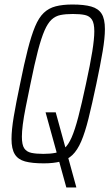

<svg xmlns="http://www.w3.org/2000/svg" viewBox="-20 -716 485 851"><path d="M274 115 182 -218H227L318 113V115ZM174 8Q122 8 91 -0.5Q60 -9 45.5 -32.5Q31 -56 31 -100Q31 -140 41 -199.5Q51 -259 69 -344Q87 -434 103 -496.5Q119 -559 135.5 -598.5Q152 -638 174 -659Q196 -680 227 -688Q258 -696 301 -696Q353 -696 384.5 -687Q416 -678 430.5 -655Q445 -632 445 -587Q445 -548 435 -488.5Q425 -429 407 -344Q388 -254 372.5 -191.5Q357 -129 340 -89.5Q323 -50 301 -29Q279 -8 248 0Q217 8 174 8ZM172 -34Q203 -34 225.5 -38.5Q248 -43 265.5 -58.5Q283 -74 297.5 -107Q312 -140 327 -197.5Q342 -255 361 -344Q380 -431 389 -487.5Q398 -544 398 -577Q398 -613 387.5 -629Q377 -645 356.5 -649.5Q336 -654 303 -654Q271 -654 248.5 -649.5Q226 -645 209 -629.5Q192 -614 177.5 -581Q163 -548 148 -490.5Q133 -433 115 -344Q103 -286 94 -241Q85 -196 81 -164Q77 -132 77 -110Q77 -74 87.5 -58.5Q98 -43 119 -38.5Q140 -34 172 -34Z"/></svg>

Font: Saira Condensed ExtraLight
Style: Italic
Weight: 250
Width: 3
Italic angle: -12°
Designer: Hector Gatti with collaboration of the Omnibus-Type team
Foundry: Omnibus-Type
Version: Version 1.101